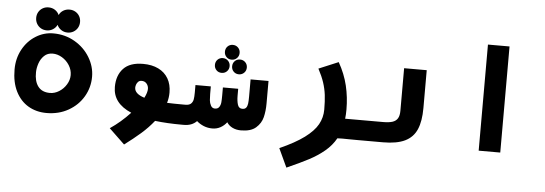

<svg xmlns="http://www.w3.org/2000/svg" viewBox="-56 -902 3713 1307"><g transform="rotate(5 1800.0 -248.0)"><path d="M34 -275.5Q34 -351 67.2 -412.2Q100.5 -473.5 156.2 -508.2Q212 -543 276 -543Q356.5 -543 422.5 -504.8Q488.5 -466.5 526.2 -403.8Q564 -341 564 -271.5Q564 -198.5 527.5 -136Q491 -73.5 425.2 -36.2Q359.5 1 276 1Q206 1 151.2 -31.2Q96.5 -63.5 65.2 -125.8Q34 -188 34 -275.5ZM418 -270Q418 -305.5 398.5 -336.8Q379 -368 347.8 -386.8Q316.5 -405.5 283.5 -405.5Q248.5 -405.5 225.8 -383.8Q203 -362 192.2 -330.5Q181.5 -299 181 -270Q179.5 -208 206.2 -172.5Q233 -137 287.5 -137Q320 -137 350.2 -156Q380.5 -175 399.2 -206Q418 -237 418 -270ZM150 -638.5Q150 -660.5 160.2 -678.2Q170.5 -696 188.2 -706.2Q206 -716.5 228.5 -716.5Q253 -716.5 272.2 -704Q291.5 -691.5 300.5 -670.5Q309.5 -690.5 328.5 -702.2Q347.5 -714 371.5 -714Q393.5 -714 411.5 -703.8Q429.5 -693.5 439.8 -675.8Q450 -658 450 -636Q450 -614 439.8 -596Q429.5 -578 411.5 -567.5Q393.5 -557 371.5 -557Q347 -557 327.8 -569.8Q308.5 -582.5 299.5 -603.5Q290 -583.5 271 -571.5Q252 -559.5 228.5 -559.5Q206 -559.5 188.2 -570Q170.5 -580.5 160.2 -598.5Q150 -616.5 150 -638.5Z M851 -51Q724.5 -105 724.5 -216.5Q724.5 -295.5 768.5 -342.5Q812.5 -389.5 903 -389.5Q963.5 -389.5 1007.5 -368Q1051.5 -346.5 1075 -306.2Q1098.5 -266 1098.5 -210.5Q1098.5 -174 1088 -139.5Q1128 -137.5 1201.5 -137.5V0Q1100.5 0 1017.5 -10Q980 37.5 930.8 80.5Q881.5 123.5 821 168.5L714.5 66.5Q788 17 851 -51ZM931 -160.5Q950 -197.5 950 -222.5Q950 -243 937.2 -258.2Q924.5 -273.5 902.5 -273.5Q888.5 -273.5 879.8 -265Q871 -256.5 867 -245Q863 -233.5 863 -224Q863 -182 931 -160.5Z M1302.5 -33.5Q1270 0 1215 0H1200V-137.5H1213Q1239 -137.5 1251.2 -149Q1263.5 -160.5 1266.8 -178.5Q1270 -196.5 1270 -225V-277H1375V-225Q1375 -202 1376.8 -182.8Q1378.5 -163.5 1387.8 -146.2Q1397 -129 1416 -129Q1435.5 -129 1444.8 -142.8Q1454 -156.5 1455.8 -175Q1457.5 -193.5 1457.5 -224V-277H1562V-230Q1562 -194 1569.8 -168.8Q1577.5 -143.5 1602 -143.5Q1619.5 -143.5 1627.8 -154.2Q1636 -165 1638.2 -182.5Q1640.5 -200 1640.5 -230V-348H1763V-193.5Q1763 -142.5 1752.5 -100Q1742 -57.5 1707.2 -27Q1672.5 3.5 1605 3.5Q1572 3.5 1546.8 -9Q1521.5 -21.5 1508 -43.5Q1490 -20 1465 -6.2Q1440 7.5 1409.5 7.5Q1378.5 7.5 1351.2 -3.5Q1324 -14.5 1302.5 -33.5ZM1450 -521Q1450 -542.5 1464.2 -557Q1478.5 -571.5 1500 -571.5Q1521.5 -571.5 1536 -557Q1550.5 -542.5 1550.5 -521Q1550.5 -499.5 1536 -485Q1521.5 -470.5 1500 -470.5Q1478.5 -470.5 1464.2 -485Q1450 -499.5 1450 -521ZM1390 -425.5Q1390 -447 1404.2 -461.5Q1418.5 -476 1440 -476Q1461.5 -476 1476 -461.5Q1490.5 -447 1490.5 -425.5Q1490.5 -404 1476 -389.5Q1461.5 -375 1440 -375Q1418.5 -375 1404.2 -389.5Q1390 -404 1390 -425.5ZM1507.5 -426Q1507.5 -447.5 1521.8 -462Q1536 -476.5 1557.5 -476.5Q1579 -476.5 1593.5 -462Q1608 -447.5 1608 -426Q1608 -404.5 1593.5 -390Q1579 -375.5 1557.5 -375.5Q1536 -375.5 1521.8 -390Q1507.5 -404.5 1507.5 -426Z M2158 -186.5Q2158 -244 2152.8 -286.8Q2147.5 -329.5 2133.8 -371Q2120 -412.5 2094 -461.5L2228 -517.5Q2271 -442 2289.8 -363Q2308.5 -284 2308.5 -200.5Q2308.5 -165 2305 -137.5H2401.5V0L2336 -0.5Q2322 -1 2298 -1Q2284 -1 2264 0Q2236 50 2189.5 88.8Q2143 127.5 2084.5 158.2Q2026 189 1935.5 229L1876 101Q1981.5 54 2043.5 8Q2105.5 -38 2131.8 -85.2Q2158 -132.5 2158 -186.5Z M2400 -137.5H2564Q2604.5 -137.5 2628.2 -145.2Q2652 -153 2663.5 -171.8Q2675 -190.5 2675 -224V-515H2829.5V-256.5Q2829.5 -166 2805.2 -110Q2781 -54 2725.5 -27Q2670 0 2575.5 0H2400Z M3377 -725V0H3229.5V-725Z"/></g></svg>

Font: JuliaMono Black
Style: Regular
Weight: 900
Monospace: yes
Designer: cormullion
Foundry: corm
Version: Version 0.054; ttfautohint (v1.8.4)